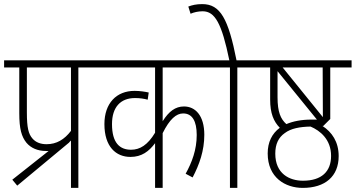

<svg xmlns="http://www.w3.org/2000/svg" viewBox="-20 -916 1734 936"><path d="M40 -40 64 -11 318 -222H317C320 -225 323 -228 326 -231V0H362V-587H457V-622H0V-587H74V-364C74 -287 85 -250 109 -220C131 -194 164 -180 204 -180C208 -180 213 -180 217 -180ZM326 -587V-278C294 -236 256 -213 207 -213C178 -213 154 -222 138 -241C119 -263 111 -293 111 -368V-587Z M1033 -587V-622H444V-587H736V-269C700 -209 662 -186 619 -186C564 -186 526 -219 526 -311C526 -394 568 -438 638 -438C662 -438 682 -435 700 -430L705 -465C687 -469 662 -473 636 -473C548 -473 489 -413 489 -311C489 -200 546 -151 616 -151C671 -151 706 -178 736 -218V0H773V-267C807 -335 839 -363 873 -363C917 -363 939 -326 939 -258C939 -186 916 -125 885 -69L919 -51C952 -114 976 -181 976 -259C976 -353 932 -397 877 -397C835 -397 803 -373 773 -325V-587Z M1137 -587H1231V-622H1133C1093 -825 1054 -896 966 -896C937 -896 916 -891 898 -884L909 -849C925 -856 946 -861 968 -861C1028 -861 1061 -802 1098 -622H1020V-587H1101V0H1137Z M1456 0C1565 0 1631 -56 1631 -155C1631 -225 1598 -272 1552 -302H1556L1590 -336V-587H1694V-622H1218V-587H1297V-431C1297 -363 1314 -324 1344 -293C1306 -265 1285 -223 1285 -168C1285 -50 1371 0 1456 0ZM1554 -345 1358 -587H1553ZM1333 -442V-569L1525 -333C1521 -333 1517 -333 1513 -333H1498C1450 -333 1409 -325 1376 -311C1348 -336 1333 -370 1333 -442ZM1457 -35C1391 -35 1322 -69 1322 -167C1322 -214 1338 -246 1368 -267C1398 -290 1442 -298 1494 -299C1541 -279 1594 -236 1594 -156C1594 -80 1548 -35 1457 -35Z"/></svg>

Font: Noto Sans Condensed ExtraLight
Style: Regular
Weight: 200
Width: 3
Designer: Monotype Design Team
Foundry: Monotype Imaging Inc.
Version: Version 2.013